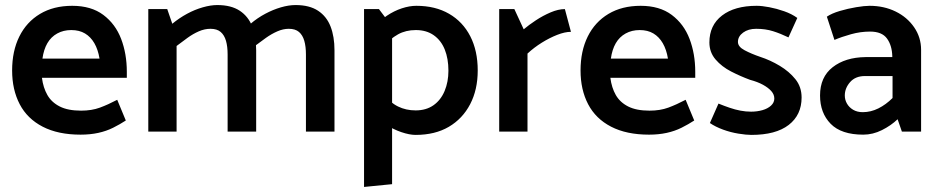

<svg xmlns="http://www.w3.org/2000/svg" viewBox="-20 -521 3719 760"><path d="M482 -213V-237Q482 -308 459.5 -367Q437 -426 389 -462Q341 -498 266 -498Q192 -498 138.5 -466Q85 -434 56.5 -376.5Q28 -319 28 -242Q28 -166 58 -108.5Q88 -51 149 -19.5Q210 12 299 12Q337 12 369 5Q401 -2 428 -15.5Q455 -29 478 -44L444 -126Q408 -107 375.5 -95Q343 -83 301 -83Q249 -83 216.5 -99.5Q184 -116 167.5 -145Q151 -174 146 -213ZM148 -289Q153 -325 167.5 -350Q182 -375 206.5 -388.5Q231 -402 262 -402Q294 -402 316.5 -388.5Q339 -375 353.5 -350Q368 -325 374 -289Z M679 0V-339Q700 -355 722 -371Q744 -387 767 -397Q790 -407 813 -407Q839 -407 853.5 -394.5Q868 -382 874.5 -359.5Q881 -337 881 -305V0H994V-322Q994 -376 978.5 -416Q963 -456 929 -478.5Q895 -501 840 -501Q814 -501 782.5 -492Q751 -483 720.5 -466.5Q690 -450 662 -427L642 -485H567V0ZM989 -339Q1010 -355 1032.5 -371Q1055 -387 1078 -397Q1101 -407 1123 -407Q1149 -407 1163.5 -394.5Q1178 -382 1184.5 -359.5Q1191 -337 1191 -305V0H1304V-322Q1304 -376 1288.5 -416Q1273 -456 1239 -478.5Q1205 -501 1150 -501Q1123 -501 1092 -492Q1061 -483 1030 -466.5Q999 -450 972 -427Z M1532 208V-416L1480 -485H1421V219ZM1492 -333Q1525 -368 1555.5 -385Q1586 -402 1626 -402Q1668 -402 1697 -381.5Q1726 -361 1740.5 -325Q1755 -289 1755 -241Q1755 -197 1740 -161Q1725 -125 1696 -104.5Q1667 -84 1625 -84Q1587 -84 1555.5 -99.5Q1524 -115 1491 -154L1458 -76Q1477 -49 1506.5 -29Q1536 -9 1568.5 2Q1601 13 1625 13Q1702 13 1756.5 -19Q1811 -51 1841 -108.5Q1871 -166 1871 -242Q1871 -320 1841.5 -377.5Q1812 -435 1757.5 -466.5Q1703 -498 1628 -498Q1601 -498 1570.5 -488Q1540 -478 1511 -458.5Q1482 -439 1460 -410Z M2068 0V-309Q2094 -333 2124.5 -352Q2155 -371 2185.5 -383Q2216 -395 2240 -395L2216 -485Q2190 -485 2159.5 -472Q2129 -459 2101 -440.5Q2073 -422 2053 -405L2016 -485H1956V0Z M2732 -213V-237Q2732 -308 2709.5 -367Q2687 -426 2639 -462Q2591 -498 2516 -498Q2442 -498 2388.5 -466Q2335 -434 2306.5 -376.5Q2278 -319 2278 -242Q2278 -166 2308 -108.5Q2338 -51 2399 -19.5Q2460 12 2549 12Q2587 12 2619 5Q2651 -2 2678 -15.5Q2705 -29 2728 -44L2694 -126Q2658 -107 2625.5 -95Q2593 -83 2551 -83Q2499 -83 2466.5 -99.5Q2434 -116 2417.5 -145Q2401 -174 2396 -213ZM2398 -289Q2403 -325 2417.5 -350Q2432 -375 2456.5 -388.5Q2481 -402 2512 -402Q2544 -402 2566.5 -388.5Q2589 -375 2603.5 -350Q2618 -325 2624 -289Z M2790 -34Q2812 -19 2842 -8Q2872 3 2903 8Q2934 13 2954 13Q3051 13 3102 -26.5Q3153 -66 3153 -135Q3153 -177 3128.5 -207.5Q3104 -238 3066.5 -260.5Q3029 -283 2989 -296Q2954 -308 2927.5 -322Q2901 -336 2901 -355Q2901 -377 2921.5 -392Q2942 -407 2973 -407Q3010 -407 3040 -397.5Q3070 -388 3101 -373L3136 -450Q3114 -466 3084 -476.5Q3054 -487 3025 -492.5Q2996 -498 2975 -498Q2888 -498 2838 -459.5Q2788 -421 2788 -353Q2788 -314 2812.5 -285.5Q2837 -257 2874 -238Q2911 -219 2949 -205Q2979 -197 3000 -185.5Q3021 -174 3033 -160.5Q3045 -147 3045 -131Q3045 -115 3032 -103Q3019 -91 2998 -85Q2977 -79 2953 -79Q2932 -79 2911 -83Q2890 -87 2868 -94.5Q2846 -102 2824 -111Z M3324 -143Q3324 -172 3345 -196Q3366 -220 3404 -220H3513V-133Q3487 -107 3457 -92Q3427 -77 3395 -77Q3373 -77 3357 -86.5Q3341 -96 3332.5 -111Q3324 -126 3324 -143ZM3283 -363Q3311 -375 3348.5 -385.5Q3386 -396 3424 -396Q3471 -396 3491 -368.5Q3511 -341 3512 -298V-295H3406Q3326 -294 3276 -255Q3226 -216 3226 -143Q3226 -74 3268 -31Q3310 12 3397 12Q3435 12 3471 -6Q3507 -24 3533 -49L3550 0H3626V-324Q3626 -373 3598.5 -413Q3571 -453 3525 -475.5Q3479 -498 3422 -498Q3402 -498 3369 -492.5Q3336 -487 3304 -477.5Q3272 -468 3253 -455Z"/></svg>

Font: Catamaran Thin SemiBold
Style: Regular
Weight: 600
Version: Version 2.000